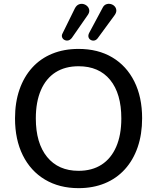

<svg xmlns="http://www.w3.org/2000/svg" viewBox="-20 -968 815 997"><path d="M388 9Q288 9 213.5 -35.5Q139 -80 98.5 -161.5Q58 -243 58 -353Q58 -436 81 -502.5Q104 -569 147 -616.5Q190 -664 251 -689Q312 -714 388 -714Q489 -714 563 -670Q637 -626 677.5 -545Q718 -464 718 -354Q718 -271 695 -204Q672 -137 628.5 -89Q585 -41 524 -16Q463 9 388 9ZM388 -81Q458 -81 507.5 -113Q557 -145 583.5 -206Q610 -267 610 -353Q610 -482 552 -553Q494 -624 388 -624Q318 -624 268.5 -592.5Q219 -561 192.5 -500Q166 -439 166 -353Q166 -225 224.5 -153Q283 -81 388 -81ZM353 -771Q344 -760 334 -758Q324 -756 315 -760.5Q306 -765 302.5 -774.5Q299 -784 305 -795L369 -925Q377 -940 389 -945Q401 -950 413 -947Q425 -944 433.5 -935.5Q442 -927 443.5 -915Q445 -903 435 -889ZM487 -769Q479 -759 469 -757.5Q459 -756 450.5 -761Q442 -766 439.5 -775.5Q437 -785 443 -797L512 -926Q519 -941 531 -945.5Q543 -950 555 -947Q567 -944 575 -935.5Q583 -927 584 -915Q585 -903 575 -889Z"/></svg>

Font: Nunito SemiBold
Style: Regular
Weight: 600
Designer: Vernon Adams
Foundry: Vernon Adams
Version: Version 3.602